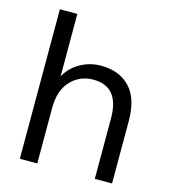

<svg xmlns="http://www.w3.org/2000/svg" viewBox="-108 -807 791 893"><g transform="rotate(15 287.5 -360.0)"><path d="M70 0V-720H154V-419Q178 -464 224 -490Q270 -516 324 -516Q411 -516 462.5 -463Q514 -410 514 -300V0H431V-291Q431 -444 306 -444Q241 -444 197.5 -398Q154 -352 154 -267V0Z"/></g></svg>

Font: DM Sans
Style: Regular
Weight: 400
Designer: Colophon Foundry, Jonny Pinhorn
Foundry: Colophon Foundry
Version: Version 4.004; ttfautohint (v1.8.4.7-5d5b)